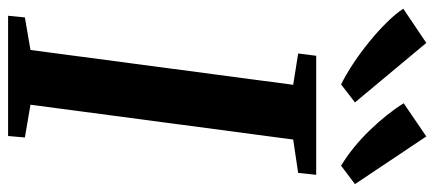

<svg xmlns="http://www.w3.org/2000/svg" viewBox="-334 -736 1048 463"><g transform="rotate(90 189.5 -504.0)"><path d="M-4.5 0 -0.5 -40.5 78 -54 162 -687.5 86.5 -699.5 92 -743H379L374.5 -699.5L294 -687.5L210 -54L289 -40.5L285.5 0ZM401.5 -836.5 357 -803Q334 -817 312.2 -834.8Q290.5 -852.5 271 -872.8Q251.5 -893 235 -913.8Q218.5 -934.5 206.5 -954L286.5 -1008.5ZM204.5 -836.5 161 -803Q137 -815 110.5 -832.5Q84 -850 58.5 -870.8Q33 -891.5 12 -912.8Q-9 -934 -21.5 -953L61 -1008.5Z"/></g></svg>

Font: Merriweather 36pt SemiBold
Style: Italic
Weight: 600
Italic angle: -7.8°
Version: Version 2.101